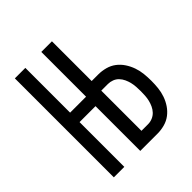

<svg xmlns="http://www.w3.org/2000/svg" viewBox="-185 -795 919 919"><g transform="rotate(-45 275.0 -335.0)"><path d="M60 0V-670H131V-367H239V-670H311V-401H356Q380 -401 404 -394.5Q428 -388 447 -373.5Q466 -359 479.5 -338.5Q493 -318 501 -295Q509 -272 511.5 -248Q514 -224 514 -200Q514 -176 511.5 -152Q509 -128 501 -105Q493 -82 479.5 -62Q466 -42 447 -27.5Q428 -13 404 -6.5Q380 0 356 0H239V-303H131V0ZM356 -64Q371 -64 385.5 -70Q400 -76 410.5 -87Q421 -98 427.5 -112Q434 -126 437.5 -140.5Q441 -155 442 -170Q443 -185 443 -200Q443 -215 442 -230.5Q441 -246 437.5 -260.5Q434 -275 427.5 -289Q421 -303 410.5 -314Q400 -325 385.5 -330.5Q371 -336 356 -336H311V-64Z"/></g></svg>

Font: Lode Term
Style: Regular
Weight: 400
Monospace: yes
Designer: Belleve Invis
Foundry: Belleve Invis
Version: Version 29.2.0